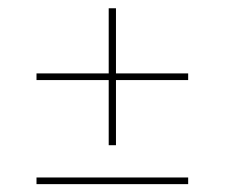

<svg xmlns="http://www.w3.org/2000/svg" viewBox="-20 -558 557 476"><path d="M70.5 -101.5V-118H446.5V-101.5ZM267.5 -198H249.5V-537.5H267.5ZM70.5 -359.5V-376H446.5V-359.5Z"/></svg>

Font: Anek Odia Thin
Style: Regular
Weight: 250
Version: Version 1.003